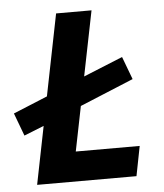

<svg xmlns="http://www.w3.org/2000/svg" viewBox="-59 -696 634 740"><g transform="rotate(-5 258.0 -326.0)"><path d="M22.8 -193.5 -10.2 -281.8 137.4 -342.6 237.1 -386.2 423.9 -462.3 457 -374 214.6 -273.8 114.9 -230.2ZM54.9 0 185.3 -651.8H322.4L214.5 -115H461.8L439.3 0Z"/></g></svg>

Font: Source Sans Variable
Style: Italic
Weight: 200
Italic angle: -11°
Designer: Paul D. Hunt
Foundry: Adobe Systems Incorporated
Version: Version 3.006;hotconv 1.0.111;makeotfexe 2.5.65597